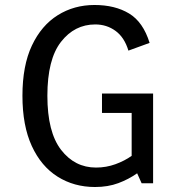

<svg xmlns="http://www.w3.org/2000/svg" viewBox="-20 -735 714 770"><path d="M361 15Q277 15 211 -26.5Q145 -68 107.5 -149.5Q70 -231 70 -351Q70 -472 108 -552.5Q146 -633 211.5 -674Q277 -715 359 -715Q441 -715 497.5 -681Q554 -647 580 -563L495 -532Q479 -585 443.5 -611Q408 -637 362 -637Q279 -637 224.5 -567Q170 -497 170 -351Q170 -205 225 -134Q280 -63 365 -63Q406 -63 443 -76.5Q480 -90 508 -110V-282H389V-360H594V0H548L530 -40Q496 -16 454.5 -0.5Q413 15 361 15Z"/></svg>

Font: Orienta
Style: Regular
Weight: 400
Designer: Eduardo Rodriguez Tunni
Foundry: Eduardo Rodriguez Tunni
Version: Version 1.002; ttfautohint (v1.8.4.7-5d5b);gftools[0.9.23]